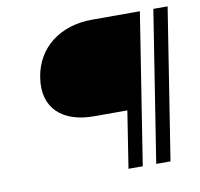

<svg xmlns="http://www.w3.org/2000/svg" viewBox="-67 -641 733 702"><g transform="rotate(-10 299.5 -290.0)"><path d="M95 -395C77 -282 149 -221 263 -221H388L355 -10H408L496 -570H318C201 -570 112 -504 95 -395ZM458 -10H511L599 -570H546Z"/></g></svg>

Font: Charger Sport
Style: ExLitNrwObl
Weight: 200
Designer: Jasper
Foundry: Cannot Into Space Fonts
Version: Version 1.1